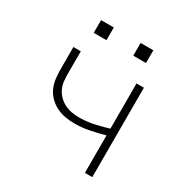

<svg xmlns="http://www.w3.org/2000/svg" viewBox="-164 -837 928 967"><g transform="rotate(30 300.0 -353.5)"><path d="M462 0V-218Q420 -206 377 -197.5Q334 -189 290 -189Q263 -189 236 -194Q209 -199 185 -211Q161 -223 141.5 -243Q122 -263 111.5 -287.5Q101 -312 98 -339Q95 -366 95 -394V-520H138V-394Q138 -372 140 -349.5Q142 -327 151 -307Q160 -287 175.5 -271Q191 -255 210.5 -245Q230 -235 252 -231Q274 -227 296 -227Q339 -227 380.5 -236Q422 -245 462 -257V-520H505V0ZM378 -633V-707H452V-633ZM148 -633V-707H222V-633Z"/></g></svg>

Font: Iosevka SS04 XLt Ex
Style: Regular
Weight: 200
Width: 7
Monospace: yes
Designer: Belleve Invis
Foundry: Belleve Invis
Version: Version 19.0.0; ttfautohint (v1.8.4)